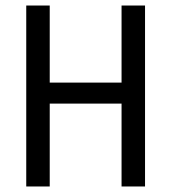

<svg xmlns="http://www.w3.org/2000/svg" viewBox="-20 -675 620 695"><path d="M420 0V-300H160V0H75V-655H160V-376H420V-655H505V0Z"/></svg>

Font: Ropa Sans
Style: Regular
Weight: 400
Designer: Botio Nikoltchev
Foundry: Botjo Nikoltchev
Version: Version 1.002